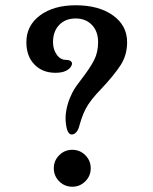

<svg xmlns="http://www.w3.org/2000/svg" viewBox="-20 -698 582 728"><path d="M230 -229Q227 -250 230.5 -274Q234 -298 244 -324Q246 -329 248.5 -334Q251 -339 253 -344Q259 -357 270 -372.5Q281 -388 292 -402Q322 -441 337 -470.5Q352 -500 352 -538Q352 -579 328.5 -603.5Q305 -628 267 -628Q228 -628 204.5 -603.5Q181 -579 181 -538Q181 -511 195 -491Q209 -471 230 -471Q241 -471 247 -467Q253 -463 253 -457Q253 -453 250 -447Q244 -436 229 -429Q214 -422 190 -422Q141 -422 110.5 -453.5Q80 -485 80 -538Q80 -601 131.5 -639.5Q183 -678 267 -678Q355 -678 408.5 -639.5Q462 -601 462 -538Q462 -489 437 -450.5Q412 -412 362 -359L346 -342Q328 -322 314 -301Q295 -272 282 -225L279 -215Q275 -202 267.5 -195Q260 -188 252 -188Q243 -188 237.5 -199Q232 -210 230 -229ZM184 -60Q184 -89 204.5 -109.5Q225 -130 254 -130Q283 -130 303.5 -109.5Q324 -89 324 -60Q324 -31 303.5 -10.5Q283 10 254 10Q225 10 204.5 -10.5Q184 -31 184 -60Z"/></svg>

Font: Raigarh
Style: Regular
Weight: 400
Designer: jaikishan Patel
Foundry: MagicType
Version: Version 1.000;FEAKit 1.0